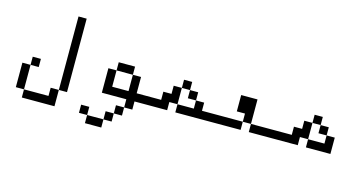

<svg xmlns="http://www.w3.org/2000/svg" viewBox="-79 -1023 2658 1420"><g transform="rotate(15 1250.0 -313.0)"><path d="M437.5 -125H375V-687.5H437.5ZM62.5 -250H125V-62.5H62.5ZM125 -62.5H312.5V-125H375V0H125ZM125 -312.5H187.5V-250H125Z M875 -375H750V-437.5H875ZM562.5 -62.5H625V0H562.5ZM625 0H750V62.5H625ZM687.5 -375H750V-250H875V-375H937.5V-250H1000V-187.5H937.5V-125H875V-187.5H687.5ZM750 -62.5H812.5V0H750ZM812.5 -125H875V-62.5H812.5Z M1312.5 -375H1250V-437.5H1312.5ZM1000 -250H1125V-312.5H1187.5V-375H1250V-250H1187.5V-187.5H1000ZM1250 -250H1375V-312.5H1437.5V-250H1500V-187.5H1250ZM1312.5 -375H1375V-312.5H1312.5Z M1812.5 -250H1750V-312.5H1687.5V-437.5H1812.5ZM1500 -250H1750V-187.5H1500ZM1812.5 -250H2000V-187.5H1812.5Z M2312.5 -375H2250V-437.5H2312.5ZM2000 -250H2125V-312.5H2187.5V-375H2250V-250H2187.5V-187.5H2000ZM2250 -250H2375V-312.5H2437.5V-187.5H2250ZM2312.5 -375H2375V-312.5H2312.5Z"/></g></svg>

Font: 寒蝉点阵体 16px
Style: Regular
Weight: 400
Designer: Designed by Warren2060
Foundry: ChillType
Version: Version 1.000